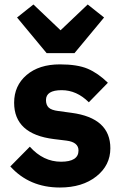

<svg xmlns="http://www.w3.org/2000/svg" viewBox="-20 -824 544 856"><path d="M312 -587H188L56 -746L129 -804L250 -689L371 -804L444 -746ZM247 12Q111 12 26 -82L113 -170Q173 -103 252 -103Q330 -103 330 -153Q330 -190 277 -197L220 -204Q43 -226 43 -366Q43 -442 98.5 -489.5Q154 -537 247 -537Q325 -537 371 -517.5Q417 -498 461 -455L376 -368Q322 -422 255 -422Q185 -422 185 -378Q185 -356 197 -344.5Q209 -333 240 -329L299 -321Q472 -298 472 -163Q472 -87 409.5 -37.5Q347 12 247 12Z"/></svg>

Font: Aneliza
Style: Bold
Weight: 700
Designer: Mike Abbink, Paul van der Laan, Pieter van Rosmalen
Foundry: Bold Monday
Version: Version 3.0